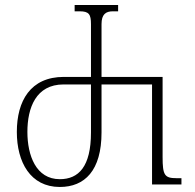

<svg xmlns="http://www.w3.org/2000/svg" viewBox="-20 -734 775 764"><path d="M218 10C317 10 384 -55 384 -207V-398H585V0H702V-25H682C635 -25 627 -37 627 -109V-428H384V-638C384 -677 401 -689 429 -689H450V-714H277V-689H297C334 -689 342 -677 342 -638V-428H234C101 -428 47 -332 47 -209C47 -89 101 10 218 10ZM218 -21C123 -21 89 -116 89 -209C89 -305 123 -398 233 -398H342V-207C342 -71 293 -21 218 -21Z"/></svg>

Font: Noto Serif Georgian ExtraCondensed ExtraLight
Style: Regular
Weight: 200
Width: 2
Designer: Monotype Design Team, Akaki Razmadze
Foundry: Google LLC
Version: Version 2.003